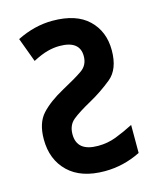

<svg xmlns="http://www.w3.org/2000/svg" viewBox="-111 -801 722 887"><g transform="rotate(-15 250.0 -357.0)"><path d="M280 10Q370 10 452 -31V-165Q407 -142 366.5 -126.5Q326 -111 280 -111Q179 -111 179 -193Q179 -237 208.5 -261Q238 -285 298 -318Q354 -349 404.5 -390Q455 -431 455 -522Q455 -612 396.5 -668Q338 -724 225 -724Q139 -724 55 -682L98 -566Q138 -587 168 -595Q198 -603 226 -603Q323 -603 323 -529Q323 -486 290 -463Q257 -440 192 -405Q122 -367 83.5 -325Q45 -283 45 -205Q45 -108 106 -49Q167 10 280 10Z"/></g></svg>

Font: Noto Sans Mono UI Condensed
Style: Bold
Weight: 700
Width: 3
Designer: Monotype Design team
Foundry: Monotype Imaging Inc.
Version: 1.000